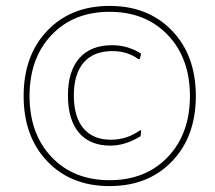

<svg xmlns="http://www.w3.org/2000/svg" viewBox="-20 -618 728 650"><path d="M140 -514Q220 -598 351 -598Q482 -598 562.5 -514Q643 -430 643 -293Q643 -156 562.5 -72Q482 12 351 12Q220 12 140 -72Q60 -156 60 -293Q60 -430 140 -514ZM548 -499.5Q473 -578 351 -578Q229 -578 154.5 -499.5Q80 -421 80 -293Q80 -165 154.5 -86.5Q229 -8 351 -8Q473 -8 548 -86.5Q623 -165 623 -293Q623 -421 548 -499.5ZM360 -465Q413 -465 458 -436L453 -418H448Q412 -445 360 -445Q297 -445 263.5 -406.5Q230 -368 230 -295Q230 -222 262.5 -183.5Q295 -145 355 -145Q410 -145 454 -177L458 -176L456 -157Q404 -125 354 -125Q284 -125 247 -169Q210 -213 210 -295Q210 -377 248.5 -421Q287 -465 360 -465Z"/></svg>

Font: Alegreya Sans Thin
Style: Italic
Weight: 100
Italic angle: -7°
Designer: Juan Pablo del Peral
Foundry: Huerta Tipografica
Version: Version 2.007